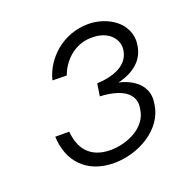

<svg xmlns="http://www.w3.org/2000/svg" viewBox="-94 -560 647 659"><g transform="rotate(-20 230.0 -230.5)"><path d="M249 -236C249 -236 249 -236 249 -236L247 -223C268 -222 289 -219 308 -213C346 -201 364 -178 364 -150C364 -145 363 -139 362 -133C354 -72 284 -37 218 -37C142 -38 112 -85 107 -145H56C59 -56 115 9 216 9C305 9 402 -45 414 -133C415 -140 416 -147 416 -153C416 -193 390 -225 338 -242C333 -243 328 -245 323 -246C326 -247 330 -247 333 -248C384 -263 420 -292 428 -341C429 -348 430 -355 430 -361C430 -378 425 -395 415 -411C395 -444 347 -470 294 -470C201 -470 131 -404 113 -330L165 -329C181 -375 225 -422 288 -422C289 -422 290 -422 292 -422C349 -422 378 -387 378 -355C378 -351 378 -346 377 -342C368 -291 315 -271 254 -268Z"/></g></svg>

Font: Jost Light
Style: Italic
Weight: 300
Italic angle: -5°
Version: Version 3.710